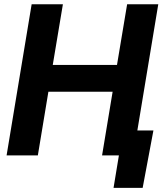

<svg xmlns="http://www.w3.org/2000/svg" viewBox="-20 -748 784 924"><path d="M11.7 0 132.3 -727.5H282.7L233.9 -435.5H543L591.8 -727.5H741.7L621.1 0H471.2L522 -306.6H212.9L162.1 0ZM526.4 156.2 552.2 0H510.3L530.3 -120.1H718.3L666.5 156.2Z"/></svg>

Font: Inter Display
Style: Bold Italic
Weight: 700
Italic angle: -9.39999°
Designer: Rasmus Andersson
Foundry: rsms
Version: Version 4.000;git-a52131595